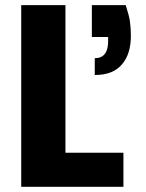

<svg xmlns="http://www.w3.org/2000/svg" viewBox="-20 -722 563 742"><path d="M465.8 -702.1Q478.5 -663.1 481.9 -641.1Q485.8 -614.3 485.8 -584Q485.8 -513.7 452.1 -474.1Q417.5 -432.1 346.2 -432.1V-497.1Q397.9 -497.1 397.9 -563V-579.1H335V-702.1ZM62 0V-702.1H232.9V-131.8H457V0Z"/></svg>

Font: PoppinsZ
Style: Bold
Weight: 700
Designer: Ninad Kale (Devanagari), Jonny Pinhorn (Latin)
Foundry: Indian Type Foundry
Version: Version 3.002;FEAKit 1.0